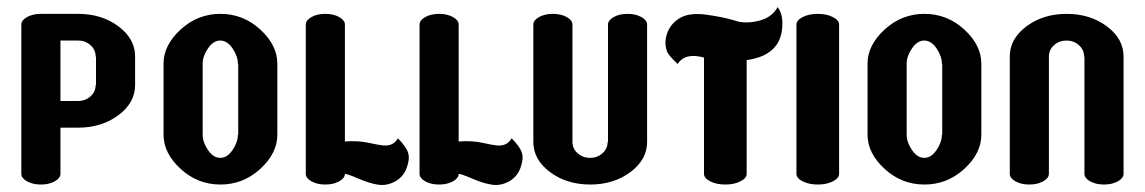

<svg xmlns="http://www.w3.org/2000/svg" viewBox="-20 -519 3220 540"><path d="M95 -480Q95 -480 200 -480Q266 -480 313 -445Q360 -410 360 -360V-280Q360 -230 313 -195Q266 -160 200 -160H150V-30Q150 -18 134 -9Q118 0 95 0Q72 0 56 -9Q40 -18 40 -30V-450Q40 -462 56 -471Q72 -480 95 -480ZM150 -405V-235H200Q220 -235 234.5 -248Q249 -261 249 -280H250V-360H249Q249 -379 234.5 -392Q220 -405 200 -405Z M760 -340V-140Q760 -88 712 -44Q664 0 600 0Q536 0 488 -44Q440 -88 440 -140V-340Q440 -392 488 -436Q536 -480 600 -480Q664 -480 712 -436Q760 -392 760 -340ZM550 -340V-140Q550 -119 565 -97Q580 -75 599.5 -75Q619 -75 634 -97Q649 -119 649 -140H650V-340H649Q649 -361 634 -383Q619 -405 599.5 -405Q580 -405 565 -383Q550 -361 550 -340Z M950 -450V-121Q986 -124 1016 -117.5Q1046 -111 1057 -110Q1086 -107 1099 -130Q1123 -106 1128 -88.5Q1133 -71 1123.5 -46Q1114 -21 1091 -8.5Q1068 4 1044 0.5Q1020 -3 988.5 -16.5Q957 -30 950 -30Q950 -18 934 -9Q918 0 895 0Q872 0 856 -9Q840 -18 840 -30V-450Q840 -462 856 -471Q872 -480 895 -480Q918 -480 934 -471Q950 -462 950 -450Z M1270 -450V-121Q1306 -124 1336 -117.5Q1366 -111 1377 -110Q1406 -107 1419 -130Q1443 -106 1448 -88.5Q1453 -71 1443.5 -46Q1434 -21 1411 -8.5Q1388 4 1364 0.5Q1340 -3 1308.5 -16.5Q1277 -30 1270 -30Q1270 -18 1254 -9Q1238 0 1215 0Q1192 0 1176 -9Q1160 -18 1160 -30V-450Q1160 -462 1176 -471Q1192 -480 1215 -480Q1238 -480 1254 -471Q1270 -462 1270 -450Z M1590 -450V-120Q1590 -101 1604.5 -88Q1619 -75 1639.5 -75Q1660 -75 1674.5 -88Q1689 -101 1689 -120H1690V-450Q1690 -462 1706 -471Q1722 -480 1745 -480Q1768 -480 1784 -471Q1800 -462 1800 -450V-120Q1800 -70 1753 -35Q1706 0 1640 0Q1574 0 1527 -35Q1480 -70 1480 -120V-450Q1480 -462 1496 -471Q1512 -480 1535 -480Q1558 -480 1574 -471Q1590 -462 1590 -450Z M1960 -357Q1907 -372 1886 -339Q1858 -365 1855 -377Q1847 -403 1858 -429.5Q1869 -456 1895.5 -470Q1922 -484 1968 -477.5Q2014 -471 2044 -462Q2073 -451 2112 -460Q2151 -469 2167 -499Q2183 -479 2180 -441Q2174 -363 2080 -350V-30Q2080 -18 2062.5 -9Q2045 0 2020 0Q1995 0 1977.5 -9Q1960 -18 1960 -30Z M2340 -450V-30Q2340 -18 2322.5 -9Q2305 0 2280 0Q2255 0 2237.5 -9Q2220 -18 2220 -30V-450Q2220 -462 2237.5 -471Q2255 -480 2280 -480Q2305 -480 2322.5 -471Q2340 -462 2340 -450Z M2740 -340V-140Q2740 -88 2692 -44Q2644 0 2580 0Q2516 0 2468 -44Q2420 -88 2420 -140V-340Q2420 -392 2468 -436Q2516 -480 2580 -480Q2644 -480 2692 -436Q2740 -392 2740 -340ZM2530 -340V-140Q2530 -119 2545 -97Q2560 -75 2579.5 -75Q2599 -75 2614 -97Q2629 -119 2629 -140H2630V-340H2629Q2629 -361 2614 -383Q2599 -405 2579.5 -405Q2560 -405 2545 -383Q2530 -361 2530 -340Z M3140 -360V-30Q3140 -18 3124 -9Q3108 0 3085 0Q3062 0 3046 -9Q3030 -18 3030 -30V-360H3029Q3029 -379 3014.5 -392Q3000 -405 2979.5 -405Q2959 -405 2944.5 -392Q2930 -379 2930 -360V-30Q2930 -18 2914 -9Q2898 0 2875 0Q2852 0 2836 -9Q2820 -18 2820 -30V-360Q2820 -410 2867 -445Q2914 -480 2980 -480Q3046 -480 3093 -445Q3140 -410 3140 -360Z"/></svg>

Font: SOV_ThonBuri
Style: Book
Weight: 400
Version: Version 1.00